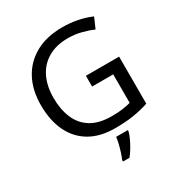

<svg xmlns="http://www.w3.org/2000/svg" viewBox="-215 -870 1158 1237"><g transform="rotate(-30 364.0 -251.5)"><path d="M407 -377H654V-27Q596 -8 537 1Q478 10 403 10Q292 10 216 -34.5Q140 -79 100.5 -161.5Q61 -244 61 -357Q61 -469 105 -551Q149 -633 231.5 -678.5Q314 -724 431 -724Q491 -724 544.5 -713Q598 -702 644 -682L610 -604Q572 -621 524.5 -633Q477 -645 426 -645Q341 -645 280 -610Q219 -575 187 -510.5Q155 -446 155 -357Q155 -272 182.5 -206.5Q210 -141 269 -104.5Q328 -68 424 -68Q471 -68 504 -73Q537 -78 564 -85V-297H407ZM466 70Q462 88 449.5 115.5Q437 143 420.5 171Q404 199 386 221H338V209Q346 192 354.5 165.5Q363 139 370 110.5Q377 82 379 61H466Z"/></g></svg>

Font: Noto Sans Sinhala
Style: Regular
Weight: 400
Designer: Jelle Bosma - Monotype Design Team
Foundry: Monotype Imaging Inc.
Version: Version 2.006